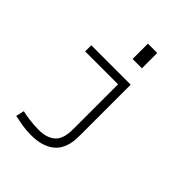

<svg xmlns="http://www.w3.org/2000/svg" viewBox="-226 -778 1051 1051"><g transform="rotate(45 300.0 -252.5)"><path d="M390.1 -40Q390.1 -26.9 389.2 -7.6Q388.2 11.7 383.1 33Q377.9 54.2 366.2 75.2Q354.5 96.2 333.3 113Q312 129.9 279.3 140.4Q246.6 150.9 198.7 150.9Q162.1 150.9 129.6 145.5Q97.2 140.1 67.9 133.8L79.1 85.9Q89.4 88.4 103.3 91.1Q117.2 93.8 133.5 95.9Q149.9 98.1 168.5 99.6Q187 101.1 206.1 101.1Q239.7 101.1 262.5 94Q285.2 86.9 300 75.2Q314.9 63.5 323 48.3Q331.1 33.2 334.7 16.6Q338.4 0 339.1 -16.4Q339.8 -32.7 339.8 -46.9V-382.8H85V-430.2H390.1ZM370.1 -655.8V-537.1H297.9V-655.8Z"/></g></svg>

Font: Ethiopic Sadiss
Style: Regular
Weight: 400
Designer: abass alamnehe
Foundry: Senamirmir Project
Version: Version 5.100